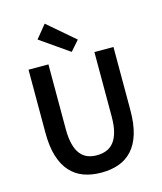

<svg xmlns="http://www.w3.org/2000/svg" viewBox="-129 -975 913 1081"><g transform="rotate(-15 327.5 -434.5)"><path d="M328 12Q271 12 225.5 -4.5Q180 -21 147.5 -57Q115 -93 97.5 -149.5Q80 -206 80 -287V-654H196V-278Q196 -225 205.5 -188.5Q215 -152 232.5 -130Q250 -108 274 -98.5Q298 -89 328 -89Q358 -89 383 -98.5Q408 -108 426 -130Q444 -152 454 -188.5Q464 -225 464 -278V-654H575V-287Q575 -206 558 -149.5Q541 -93 508.5 -57Q476 -21 430.5 -4.5Q385 12 328 12ZM341 -688 173 -805 235 -881 392 -746Z"/></g></svg>

Font: TT Toshiba Sans Medium
Style: Regular
Weight: 500
Designer: Paul D. Hunt
Foundry: Toshiba Corporation
Version: Version 2.020;PS 2.000;hotconv 1.0.86;makeotf.lib2.5.63406